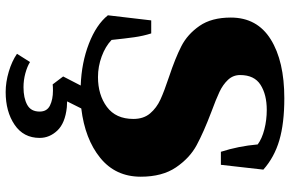

<svg xmlns="http://www.w3.org/2000/svg" viewBox="-193 -557 1024 678"><g transform="rotate(90 319.0 -218.0)"><path d="M363 7 338 57 359 58Q415 64 441 91.5Q467 119 467 154Q467 211 420.5 242.5Q374 274 305 274Q270 274 233 263Q196 252 170 234L199 188Q215 198 239 204.5Q263 211 288 211Q326 211 350 198Q374 185 374 154Q374 128 352.5 117.5Q331 107 300 107Q285 107 278 108L250 71L282 9Q201 6 134 -20Q67 -46 34 -87L52 -240H98Q107 -212 111.5 -180Q116 -148 121 -100Q144 -78 179.5 -65Q215 -52 252 -52Q315 -52 357.5 -83.5Q400 -115 400 -177Q400 -213 380.5 -236Q361 -259 331.5 -272.5Q302 -286 251 -303Q185 -325 143 -346.5Q101 -368 71.5 -410.5Q42 -453 42 -521Q42 -614 119 -662Q196 -710 327 -710Q415 -710 475 -692.5Q535 -675 579 -636L562 -486H516Q496 -548 490 -616Q470 -631 437 -639.5Q404 -648 368 -648Q314 -648 279.5 -626Q245 -604 245 -554Q245 -529 262 -511Q279 -493 304.5 -481Q330 -469 376 -452Q447 -425 492.5 -400.5Q538 -376 571 -327.5Q604 -279 604 -203Q604 -114 537.5 -60Q471 -6 363 7Z"/></g></svg>

Font: Trirong Black
Style: Regular
Weight: 900
Designer: Katatrad Team
Foundry: CadsonDemak
Version: Version 1.001